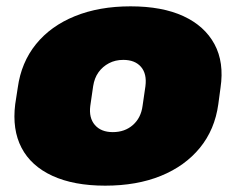

<svg xmlns="http://www.w3.org/2000/svg" viewBox="-20 -573 744 606"><path d="M312 13Q213 13 145.5 -18Q78 -49 48 -106.5Q18 -164 28 -244L36 -296Q47 -376 93.5 -433.5Q140 -491 216.5 -522Q293 -553 392 -553Q492 -553 559 -522Q626 -491 657 -433.5Q688 -376 676 -296L669 -244Q658 -164 611 -106.5Q564 -49 488 -18Q412 13 312 13ZM336 -156Q374 -156 399.5 -178.5Q425 -201 430 -239L439 -301Q444 -340 425 -362Q406 -384 369 -384Q344 -384 324 -373.5Q304 -363 291 -345Q278 -327 274 -301L265 -239Q260 -201 279.5 -178.5Q299 -156 336 -156Z"/></svg>

Font: Pathway Extreme SemiCondensed Black
Style: Italic
Weight: 900
Width: 4
Italic angle: -8°
Version: Version 1.001;gftools[0.9.26]